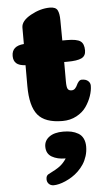

<svg xmlns="http://www.w3.org/2000/svg" viewBox="-64 -686 630 1084"><g transform="rotate(-5 250.5 -143.5)"><path d="M96 -214V-332Q60 -334 44 -348.5Q28 -363 28 -390Q28 -447 97 -452V-545Q97 -583 152 -613.5Q207 -644 261 -644Q294 -644 304 -625Q314 -606 314 -568L315 -453H342Q397 -453 417.5 -438.5Q438 -424 438 -386Q438 -355 413.5 -343Q389 -331 333 -331H315V-221Q315 -189 321 -178.5Q327 -168 343 -168Q355 -168 363 -176.5Q371 -185 375.5 -195.5Q380 -206 387.5 -214.5Q395 -223 405 -223Q428 -223 440.5 -212Q453 -201 453 -185Q453 -158 442.5 -127Q432 -96 412 -67Q392 -38 356.5 -19Q321 0 277 0Q178 0 137 -50Q96 -100 96 -214ZM167 136Q167 102 195.5 81Q224 60 275 60Q301 60 321.5 64.5Q342 69 360 79.5Q378 90 387.5 109.5Q397 129 397 155Q397 183 389 208.5Q381 234 368 254Q355 274 337.5 291Q320 308 301 320Q282 332 262.5 340.5Q243 349 226 353Q209 357 196 357Q179 357 168.5 346.5Q158 336 158 320Q158 299 172 292Q217 270 238 254Q259 238 276 212H275Q229 212 198 194Q167 176 167 136Z"/></g></svg>

Font: Coiny
Style: Regular
Weight: 400
Version: Version 001.001